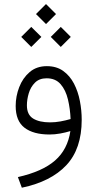

<svg xmlns="http://www.w3.org/2000/svg" viewBox="-20 -647 470 927"><path d="M202.1 -627.4 250.5 -579.1 202.1 -530.8 153.8 -579.1ZM273.4 -517.1 321.8 -468.8 273.4 -420.4 225.1 -468.8ZM130.9 -517.1 179.7 -468.8 130.9 -420.4 82.5 -468.8ZM374.5 -68.8Q374.5 71.8 300 150.9Q225.6 230 85.4 259.3L66.4 208Q185.1 181.2 245.8 127.9Q306.6 74.7 319.8 -14.2Q297.4 -7.3 271 -2.4Q244.6 2.4 219.2 2.4Q141.1 2.4 98.4 -30.3Q55.7 -63 55.7 -135.3Q55.7 -182.1 72.8 -226.3Q89.8 -270.5 123.3 -299.1Q156.7 -327.6 206.1 -327.6Q252.9 -327.6 285.2 -304.4Q317.4 -281.2 337.2 -243.2Q356.9 -205.1 365.7 -159.4Q374.5 -113.8 374.5 -68.8ZM221.7 -56.2Q246.6 -56.2 272 -60.8Q297.4 -65.4 320.8 -72.3Q318.8 -121.6 308.1 -166.7Q297.4 -211.9 272.7 -240.5Q248 -269 205.1 -269Q169.9 -269 148.9 -248Q127.9 -227.1 118.9 -196.8Q109.9 -166.5 109.9 -138.2Q109.9 -93.3 139.9 -74.7Q169.9 -56.2 221.7 -56.2Z"/></svg>

Font: Vazirmatn FD NL ExtraLight
Style: Regular
Weight: 200
Designer: Saber Rastikerdar
Foundry: Saber Rastikerdar
Version: Version 33.003